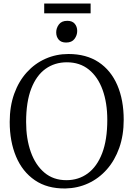

<svg xmlns="http://www.w3.org/2000/svg" viewBox="-20 -1057 756 1088"><path d="M351 11Q248 12.5 177.5 -35.8Q107 -84 71 -169.8Q35 -255.5 35 -366Q35 -454.5 60.5 -525.5Q86 -596.5 131.8 -647Q177.5 -697.5 238 -724.2Q298.5 -751 368 -751Q469 -751 538.8 -704.8Q608.5 -658.5 644.8 -574.5Q681 -490.5 681 -378Q681 -290.5 655.8 -219.2Q630.5 -148 585.5 -97Q540.5 -46 480.5 -18.2Q420.5 9.5 351 11ZM356 -36Q425 -36 477.2 -74.2Q529.5 -112.5 558.8 -188.5Q588 -264.5 588 -378Q588 -474 561.5 -547.5Q535 -621 483.8 -662.5Q432.5 -704 359 -704Q290 -704 238 -666.8Q186 -629.5 157 -554.5Q128 -479.5 128 -366Q128 -270.5 154.5 -196Q181 -121.5 231.8 -78.8Q282.5 -36 356 -36ZM354 -816Q326.5 -816 312.5 -832.5Q298.5 -849 298.5 -873.5Q298.5 -898 313.8 -918.5Q329 -939 361 -939H362Q389.5 -939 403.5 -922.5Q417.5 -906 417.5 -881.5Q417.5 -857 402.2 -836.5Q387 -816 355 -816ZM493.5 -1037V-981.5H230.5V-1037Z"/></svg>

Font: Merriweather Light
Style: Regular
Weight: 300
Version: Version 2.100